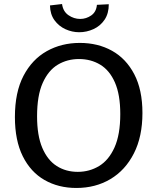

<svg xmlns="http://www.w3.org/2000/svg" viewBox="-20 -923 781 953"><path d="M359 10Q270 10 201 -29.5Q132 -69 93 -147.5Q54 -226 54 -342Q54 -465 96.5 -546.5Q139 -628 212 -669Q285 -710 376 -710Q466 -710 536 -671Q606 -632 646.5 -554.5Q687 -477 687 -362Q687 -245 644.5 -161.5Q602 -78 528 -34Q454 10 359 10ZM366 -70Q424 -70 472 -99Q520 -128 548.5 -191.5Q577 -255 577 -357Q577 -453 550.5 -513.5Q524 -574 477.5 -602Q431 -630 372 -630Q314 -630 267 -602Q220 -574 192 -511.5Q164 -449 164 -346Q164 -250 190 -189Q216 -128 261.5 -99Q307 -70 366 -70ZM373 -763Q338 -763 305 -778Q272 -793 250.5 -822.5Q229 -852 228 -896L288 -903Q293 -866 320 -847.5Q347 -829 378 -829Q408 -829 433 -846.5Q458 -864 461 -899L520 -902Q520 -856 499 -825Q478 -794 444 -778.5Q410 -763 373 -763Z"/></svg>

Font: Bitter Medium
Style: Regular
Weight: 500
Designer: Sol Matas, and Bitter project Authors
Foundry: Sol Matas
Version: Version 2.001